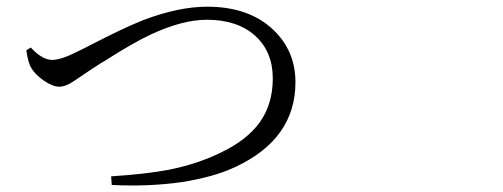

<svg xmlns="http://www.w3.org/2000/svg" viewBox="-20 -623 1540 588"><path d="M322.3 -56.6 320.3 -83Q427.7 -89.8 499 -103.5Q585 -121.1 653.3 -154.3Q736.3 -193.4 775.9 -249Q815.4 -304.7 815.4 -382.8Q815.4 -464.8 761.2 -513.7Q707 -562.5 613.3 -562.5Q539.1 -562.5 442.4 -517.6Q387.7 -492.2 300.8 -436.5Q293 -431.6 289.1 -429.7Q265.6 -415 231.4 -391.6Q203.1 -372.1 192.4 -366.2Q174.8 -357.4 162.1 -357.4Q141.6 -357.4 114.3 -376Q88.9 -393.6 76.2 -414.1Q66.4 -429.7 60.5 -468.8L74.2 -477.5Q109.4 -439.5 139.6 -439.5Q168.9 -439.5 226.6 -469.7Q235.4 -473.6 253.9 -483.4Q357.4 -537.1 418.9 -561.5Q527.3 -602.5 614.3 -602.5Q742.2 -602.5 816.4 -532.2Q884.8 -467.8 884.8 -371.1Q884.8 -198.2 702.1 -112.3Q636.7 -81.1 537.1 -65.4Q435.5 -50.8 322.3 -56.6Z"/></svg>

Font: Bpmf Zihi Box R
Style: R
Weight: 400
Foundry: But Ko
Version: Version 1.320